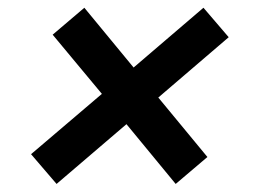

<svg xmlns="http://www.w3.org/2000/svg" viewBox="-20 -548 640 486"><path d="M424.7 -82.4 505 -150.6 380.7 -301.1 558.9 -453.8 495 -528.4 318.2 -377.1 193.5 -528.4 113.3 -460.2 237.9 -310.4 58.6 -157.7 123.2 -82.4 300.1 -233.7Z"/></svg>

Font: Margiela Mono Italic SmBold It
Style: Regular
Weight: 600
Designer: Mike Abbink, Paul van der Laan, Pieter van Rosmalen
Foundry: Bold Monday
Version: Version 2.003 2021